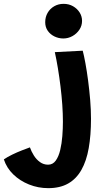

<svg xmlns="http://www.w3.org/2000/svg" viewBox="-189 -726 548 998"><path d="M284 -108Q284 -23 272.2 43.8Q260.5 110.5 234.2 157Q208 203.5 165.5 227.8Q123 252 62 252Q9.5 252 -38 233Q-85.5 214 -120 180.5Q-154.5 147 -169 102.5Q-151 90 -125.8 77.8Q-100.5 65.5 -75.5 55.8Q-50.5 46 -33.5 40Q-26 61.5 -13 82.2Q0 103 18.8 116.5Q37.5 130 61 130Q85.5 130 100.8 108.8Q116 87.5 124 53.8Q132 20 135 -18.8Q138 -57.5 138 -93Q138 -134 134.8 -181Q131.5 -228 125.5 -276.8Q119.5 -325.5 112 -371Q104.5 -416.5 96 -455L241 -462.5Q247.5 -438 255 -397.2Q262.5 -356.5 269 -307Q275.5 -257.5 279.8 -206Q284 -154.5 284 -108ZM141.5 -706Q169 -706 190.8 -693.5Q212.5 -681 225 -661Q237.5 -641 237.5 -617.5Q237.5 -592.5 223.8 -571.8Q210 -551 187.8 -538.5Q165.5 -526 140 -526Q116 -526 94.2 -536.5Q72.5 -547 59.2 -566Q46 -585 46 -610.5Q46 -637.5 58.5 -659.2Q71 -681 92.8 -693.5Q114.5 -706 141.5 -706Z"/></svg>

Font: Grandstander Thin SemiBold
Style: Regular
Weight: 600
Version: Version 1.200